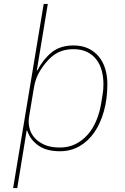

<svg xmlns="http://www.w3.org/2000/svg" viewBox="-20 -760 640 980"><path d="M203 -740H224L168 -401H171Q200 -457 243.5 -492.5Q287 -528 355 -528Q398 -528 430 -513Q462 -498 484 -471.5Q506 -445 517 -409Q528 -373 528 -330Q528 -256 510.5 -193Q493 -130 461.5 -84.5Q430 -39 385.5 -13.5Q341 12 286 12Q217 12 175.5 -17.5Q134 -47 119 -93H116L68 200H47ZM286 -7Q329 -7 364 -24Q399 -41 426 -71Q453 -101 470.5 -142Q488 -183 496 -230L504 -279Q508 -302 508 -330Q508 -366 499.5 -398.5Q491 -431 472.5 -455.5Q454 -480 425 -494.5Q396 -509 355 -509Q322 -509 294 -499.5Q266 -490 241 -468Q212 -442 186.5 -402Q161 -362 153 -312L128 -161Q124 -135 130 -108Q136 -81 155 -58.5Q174 -36 206 -21.5Q238 -7 286 -7Z"/></svg>

Font: IBM Plex Mono Thin
Style: Italic
Weight: 100
Italic angle: -9°
Monospace: yes
Designer: Mike Abbink, Paul van der Laan, Pieter van Rosmalen
Foundry: Bold Monday
Version: Version 2.3